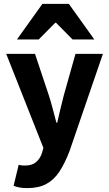

<svg xmlns="http://www.w3.org/2000/svg" viewBox="-20 -773 561 987"><path d="M120 194Q98 194 81.5 191Q65 188 50 182L76 74Q87 77 94.5 77.5Q102 78 109 78Q146 78 166.5 59.5Q187 41 196 13L203 -13L12 -496H160L231 -283Q242 -249 251 -214Q260 -179 270 -142H274Q282 -177 290.5 -212.5Q299 -248 308 -283L368 -496H509L337 5Q313 67 285.5 109Q258 151 218.5 172.5Q179 194 120 194ZM67 -570 198 -753H334L465 -570H353L268 -656H264L179 -570Z"/></svg>

Font: Source Sans 3
Style: Bold
Weight: 700
Designer: Paul D. Hunt
Foundry: Adobe
Version: Version 3.052;hotconv 1.1.0;makeotfexe 2.6.0